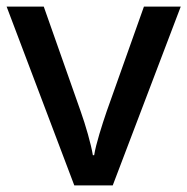

<svg xmlns="http://www.w3.org/2000/svg" viewBox="-20 -559 565 579"><path d="M204 0H320L525 -539H414L302 -224C288 -183 269 -124 264 -91H260C255 -123 238 -182 223 -224L112 -539H0Z"/></svg>

Font: Noto Sans Medefaidrin Medium
Style: Regular
Weight: 500
Designer: Dalton Maag Ltd
Foundry: Dalton Maag Ltd
Version: Version 1.002